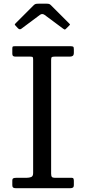

<svg xmlns="http://www.w3.org/2000/svg" viewBox="-20 -994 455 1014"><path d="M250 -677Q250 -689.5 253.5 -692.2Q257 -695 269 -695H349Q358.5 -695 364.2 -699Q370 -703 370 -716V-733Q370 -744.5 366.8 -747.2Q363.5 -750 352 -750H60Q51.5 -750 48.2 -748.5Q45 -747 45 -737V-710Q45 -702 48.8 -698.5Q52.5 -695 62 -695H140Q151.5 -695 153.2 -691.5Q155 -688 155 -678V-80Q155 -63 144.5 -59Q134 -55 121 -55H68Q54 -55 49.5 -52Q45 -49 45 -41V-16Q45 -6.5 49.8 -3.2Q54.5 0 65 0H350Q360.5 0 365.2 -3.5Q370 -7 370 -16V-39Q370 -46 368 -50.5Q366 -55 359 -55H269Q258 -55 254 -59.8Q250 -64.5 250 -77ZM74.5 -845Q84 -835.5 92.5 -842L191 -915.5Q203 -924.5 216 -915L313.5 -842.5Q320 -838 322 -837.8Q324 -837.5 329.5 -843L346 -859.5Q350 -863.5 349.8 -865Q349.5 -866.5 345.5 -870L249.5 -966Q245 -970.5 240.8 -972.5Q236.5 -974.5 226.5 -974.5H184Q173 -974.5 168 -973Q163 -971.5 157.5 -966L63.5 -872Q58 -866.5 58 -864.5Q58 -862.5 63.5 -857Z"/></svg>

Font: Besley
Style: Regular
Weight: 400
Designer: Owen Earl
Foundry: indestructible type*
Version: Version 4.000